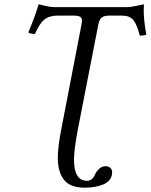

<svg xmlns="http://www.w3.org/2000/svg" viewBox="-20 -678 696 887"><path d="M262.2 -76.2 356.9 -566.9Q358.9 -578.6 358.9 -582Q358.9 -595.2 349.9 -600.6Q340.8 -606 316.9 -606H248Q208 -606 185.3 -587.9Q162.6 -569.8 141.1 -521Q121.6 -521 110.8 -527.8Q146 -612.8 158.2 -658.2Q163.6 -657.2 188.7 -651.1Q213.9 -645 229 -645H563Q584 -645 610.6 -651.1Q637.2 -657.2 645 -658.2Q644 -649.4 644 -629.9Q644 -584 655.8 -518.1Q643.6 -513.2 626 -513.2Q612.3 -565.9 595.7 -585.9Q579.1 -606 542 -606H487.8Q461.4 -606 450.2 -597.4Q439 -588.9 434.1 -564L338.9 -76.2Q321.8 16.6 321.8 59.1Q321.8 157.2 381.8 157.2Q407.2 157.2 418.9 127.9Q424.3 115.2 437.5 102.5Q450.7 89.8 469.2 89.8Q480 89.8 489 97.2Q498 104.5 498 117.2Q498 137.2 487.3 151.6Q476.6 166 457.8 173.8Q439 181.6 417.5 185.3Q396 189 371.1 189Q304.7 189 275.9 153.1Q247.1 117.2 247.1 49.8Q247.1 2.9 262.2 -76.2Z"/></svg>

Font: Common Serif
Style: Bold Italic
Weight: 700
Italic angle: -12°
Designer: Philipp H. Poll, Khaled Hosny
Foundry: Stefan Peev, Context Ltd.
Version: Version 1.026